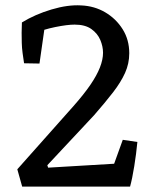

<svg xmlns="http://www.w3.org/2000/svg" viewBox="-20 -690 585 710"><path d="M62 0 44 -64 252 -298Q290 -341 314 -376Q338 -411 349.5 -440.5Q361 -470 361 -495Q361 -518 351 -542Q341 -566 318 -582.5Q295 -599 256 -599Q229 -599 184.5 -590Q140 -581 99 -564L61 -607Q110 -637 170.5 -655Q231 -673 280 -670Q329 -668 369 -644.5Q409 -621 433.5 -582Q458 -543 458 -493Q458 -455 442.5 -420.5Q427 -386 398 -348.5Q369 -311 328 -264L155 -79L158 -70L461 -88V0ZM461 0 386 -40 434 -173 488 -165Q484 -122 476.5 -75.5Q469 -29 461 0ZM126 -455 69 -456Q66 -475 63.5 -494Q61 -513 60.5 -531.5Q60 -550 60 -569Q60 -588 61 -607L146 -595Z"/></svg>

Font: Eczar
Style: Regular
Weight: 400
Designer: Vaibhav Singh
Foundry: Rosetta Type Foundry
Version: Version 2.000